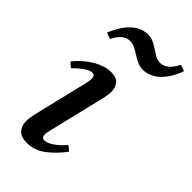

<svg xmlns="http://www.w3.org/2000/svg" viewBox="-229 -783 857 857"><g transform="rotate(45 199.5 -354.5)"><path d="M267 -113Q280 -104 290 -93Q256 -48 216.5 -18Q177 12 129 12Q92 12 75 -6.5Q58 -25 58 -56Q58 -67 60 -79.5Q62 -92 65 -105L125 -355Q132 -384 132 -393Q132 -417 114 -417Q100 -417 77.5 -401.5Q55 -386 33 -363Q26 -368 20.5 -373Q15 -378 10 -384Q50 -431 92.5 -454.5Q135 -478 172 -478Q206 -478 220.5 -460.5Q235 -443 235 -417Q235 -408 233.5 -397.5Q232 -387 230 -376L166 -110Q165 -103 162 -92.5Q159 -82 159 -72Q159 -63 163 -57Q167 -51 177 -51Q194 -51 220 -69Q246 -87 267 -113ZM369 -721Q377 -719 384.5 -716Q392 -713 399 -710Q376 -648 340.5 -616.5Q305 -585 264 -585Q248 -585 234 -590.5Q220 -596 202 -607Q180 -621 165 -628.5Q150 -636 133 -636Q92 -636 64 -579Q50 -582 34 -590Q58 -648 92.5 -680.5Q127 -713 170 -713Q187 -713 201 -707.5Q215 -702 231 -691Q249 -680 264 -670.5Q279 -661 297 -661Q339 -661 369 -721Z"/></g></svg>

Font: Tiro Devanagari Sanskrit
Style: Italic
Weight: 400
Italic angle: -11°
Designer: Devanagari: John Hudson & Fiona Ross, assisted by Paul Hanslow. Latin: John Hudson with Paul Hanslow, assisted by Kaja S
Foundry: Tiro Typeworks Ltd.
Version: Version 1.52